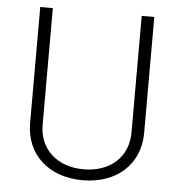

<svg xmlns="http://www.w3.org/2000/svg" viewBox="-51 -749 755 805"><g transform="rotate(5 326.0 -346.0)"><path d="M326 8C469 8 566 -80 566 -212V-700H513V-209C513 -107 439 -38 326 -38C214 -38 139 -107 139 -209V-700H86V-212C86 -80 182 8 326 8Z"/></g></svg>

Font: Arthouse Owned Light
Style: Regular
Weight: 300
Designer: Jeremy Tribby
Foundry: Tribby Type
Version: Version 1.000;PS 001.000;hotconv 1.0.88;makeotf.lib2.5.64775